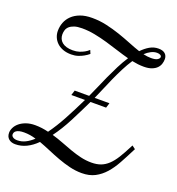

<svg xmlns="http://www.w3.org/2000/svg" viewBox="-179 -940 998 1085"><g transform="rotate(20 320.0 -397.5)"><path d="M237.3 -399.9H324.2Q337.4 -427.7 352.1 -462.2Q366.7 -496.6 383.3 -533Q399.9 -569.3 418.5 -606Q437 -642.6 458 -674.8Q422.9 -684.1 386 -696Q349.1 -708 311 -719Q272.9 -730 234.4 -737.5Q195.8 -745.1 157.2 -745.1Q128.4 -745.1 110.4 -739Q92.3 -732.9 81.5 -723.1Q70.8 -713.4 66.9 -700.7Q63 -688 63 -674.8Q63 -661.1 68.1 -649.2Q73.2 -637.2 83.7 -628.4Q94.2 -619.6 110.4 -614.7Q126.5 -609.9 148.4 -609.9Q170.4 -609.9 187.3 -615.5Q204.1 -621.1 216.3 -627.9Q230.5 -635.7 241.2 -646L250 -625Q236.8 -613.8 220.7 -605Q207 -597.2 188.7 -591.1Q170.4 -585 148.4 -585Q120.1 -585 98.4 -593Q76.7 -601.1 62 -615Q47.4 -628.9 39.8 -647Q32.2 -665 32.2 -685.1Q32.2 -711.4 41.5 -735.6Q50.8 -759.8 70.3 -778.6Q89.8 -797.4 119.6 -808.6Q149.4 -819.8 190.4 -819.8Q235.4 -819.8 277.6 -810.3Q319.8 -800.8 359.4 -787.4Q398.9 -773.9 435.1 -759.3Q471.2 -744.6 503.4 -733.9Q525.9 -757.3 550 -771.2Q574.2 -785.2 602.1 -785.2Q628.4 -785.2 641.8 -773.2Q655.3 -761.2 655.3 -740.2Q655.3 -726.1 650.6 -711.9Q646 -697.8 634.8 -686.3Q623.5 -674.8 604.5 -667.5Q585.4 -660.2 557.1 -660.2Q540 -660.2 522.5 -662.1Q504.9 -664.1 486.3 -668Q466.3 -637.7 448.2 -602.3Q430.2 -566.9 414.1 -531Q397.9 -495.1 383.8 -460.9Q369.6 -426.8 357.4 -399.9H446.3L437 -370.1H343.3Q310.1 -301.3 277.1 -237.3Q244.1 -173.3 206.1 -122.1Q240.2 -112.3 272.2 -99.9Q304.2 -87.4 335.7 -76.2Q367.2 -64.9 398.9 -57.4Q430.7 -49.8 464.4 -49.8Q496.1 -49.8 520.3 -58.8Q544.4 -67.9 564.9 -87.2Q585.4 -106.4 604.5 -137Q623.5 -167.5 645 -210L650.4 -220.2L670.4 -205.1L665 -194.8Q642.1 -149.4 620.1 -109.4Q598.1 -69.3 571.8 -39.6Q545.4 -9.8 512 7.6Q478.5 24.9 433.1 24.9Q396.5 24.9 360.1 16.1Q323.7 7.3 288.3 -5.9Q252.9 -19 218.8 -33.7Q184.6 -48.3 152.3 -60.1Q123.5 -31.2 91.6 -15.6Q59.6 0 24.4 0Q0 0 -14.9 -12.9Q-29.8 -25.9 -29.8 -49.8Q-29.8 -64.9 -21.7 -81.1Q-13.7 -97.2 2.2 -110.4Q18.1 -123.5 41.5 -131.8Q64.9 -140.1 95.2 -140.1Q114.7 -140.1 135.3 -137.5Q155.8 -134.8 175.3 -129.9Q210.4 -178.2 243.7 -240Q276.9 -301.8 310.1 -370.1H228ZM28.3 -24.9Q53.2 -24.9 76.4 -36.4Q99.6 -47.9 122.1 -68.8Q86.9 -80.1 50.3 -80.1Q33.7 -80.1 22.7 -77.4Q11.7 -74.7 4.9 -70.3Q-2 -65.9 -4.9 -60.1Q-7.8 -54.2 -7.8 -47.9Q-7.8 -38.1 1.7 -31.5Q11.2 -24.9 28.3 -24.9ZM602.1 -759.8Q584 -759.8 566.4 -750.7Q548.8 -741.7 532.2 -726.1Q557.6 -720.2 579.1 -720.2Q606.4 -720.2 617.9 -728Q629.4 -735.8 629.4 -744.1Q629.4 -751 622.1 -755.4Q614.7 -759.8 602.1 -759.8Z"/></g></svg>

Font: Rochester
Style: Regular
Weight: 400
Version: Version 1.006